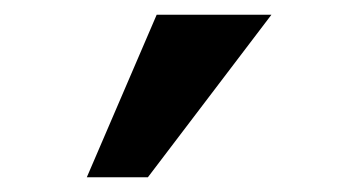

<svg xmlns="http://www.w3.org/2000/svg" viewBox="-20 -838 480 261"><path d="M98 -597H181L349 -818H193Z"/></svg>

Font: Geom Medium
Style: Bold
Weight: 500
Version: Version 1.102